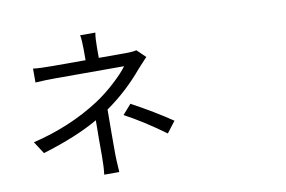

<svg xmlns="http://www.w3.org/2000/svg" viewBox="-83 -929 1666 1117"><g transform="rotate(-10 750.0 -370.5)"><path d="M447.3 41Q453.1 -2 453.1 -66.4Q453.1 -93.8 453.1 -165Q454.1 -245.1 454.1 -279.3Q326.2 -205.1 124 -143.6L77.1 -215.8Q297.9 -268.6 472.7 -381.8Q534.2 -421.9 591.8 -475.6Q643.6 -523.4 670.9 -560.5H265.6Q205.1 -560.5 146.5 -556.6V-638.7Q184.6 -633.8 264.6 -633.8H456.1V-696.3Q456.1 -750 450.2 -782.2H540Q534.2 -750 534.2 -696.3V-633.8H695.3Q737.3 -633.8 756.8 -639.6L807.6 -590.8Q804.7 -587.9 799.8 -583Q766.6 -546.9 752.9 -532.2Q654.3 -414.1 532.2 -329.1Q532.2 -287.1 531.2 -185.5Q531.2 -97.7 531.2 -66.4Q531.2 -34.2 536.1 35.2Q536.1 39.1 536.1 41ZM853.5 -130.9Q729.5 -221.7 618.2 -281.2L668.9 -338.9Q800.8 -267.6 904.3 -197.3Z"/></g></svg>

Font: Bpmf GenYo Gothic R
Style: R
Weight: 400
Foundry: But Ko
Version: Version 1.320